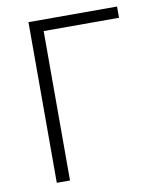

<svg xmlns="http://www.w3.org/2000/svg" viewBox="-82 -794 705 858"><g transform="rotate(-10 270.0 -364.5)"><path d="M106 0H166V-678H508V-729H106Z"/></g></svg>

Font: Noto Sans T Chinese Light
Style: Regular
Weight: 300
Designer: Ryoko NISHIZUKA (kana & ideographs); Paul D. Hunt (Latin, Greek & Cyrillic); Wenlong ZHANG (bopomofo); Sandoll Communica
Foundry: Adobe Systems Incorporated
Version: Version 1.000;PS 1;hotconv 1.0.78;makeotf.lib2.5.61930